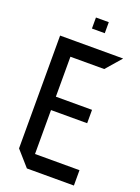

<svg xmlns="http://www.w3.org/2000/svg" viewBox="-160 -929 726 998"><g transform="rotate(20 202.5 -430.0)"><path d="M122 0 48 -84V-85H382V0ZM48 -85V-708H136V-85ZM136 -328V-402H336V-328ZM136 -623V-708H396V-707L323 -623ZM191 -799V-860H262V-799Z"/></g></svg>

Font: Foldit
Style: Regular
Weight: 400
Version: Version 1.003